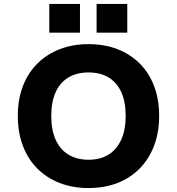

<svg xmlns="http://www.w3.org/2000/svg" viewBox="-20 -939 895 970"><path d="M427 11Q347 11 281.5 -14.5Q216 -40 168.5 -87.5Q121 -135 95.5 -202.5Q70 -270 70 -353Q70 -437 95.5 -503.5Q121 -570 168.5 -617.5Q216 -665 281.5 -690.5Q347 -716 427 -716Q508 -716 573.5 -690.5Q639 -665 686 -618Q733 -571 758.5 -504Q784 -437 784 -354Q784 -270 758.5 -203Q733 -136 686 -88Q639 -40 573.5 -14.5Q508 11 427 11ZM427 -132Q487 -132 528.5 -158Q570 -184 592.5 -233.5Q615 -283 615 -353Q615 -424 593 -473Q571 -522 529 -547.5Q487 -573 427 -573Q368 -573 325.5 -547.5Q283 -522 261 -473Q239 -424 239 -353Q239 -283 261 -233.5Q283 -184 325.5 -158Q368 -132 427 -132ZM468 -774V-919H623V-774ZM229 -774V-919H384V-774Z"/></svg>

Font: Nunito Sans 6pt ExtraBold
Style: Regular
Weight: 800
Version: Version 3.101;gftools[0.9.27]